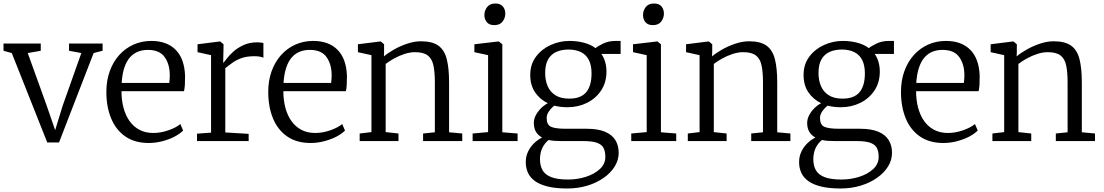

<svg xmlns="http://www.w3.org/2000/svg" viewBox="-21 -803 6282 1093"><path d="M248 8 46 -501 -1 -514V-555H211V-514L137 -501L244 -204L293 -62L335 -199L442 -501L372 -514V-555H563V-514L512 -501L315 8Z M825.5 11Q746.5 11 692.8 -26Q639 -63 611.8 -128.8Q584.5 -194.5 584.5 -280Q584.5 -344.5 603.8 -397.8Q623 -451 657.5 -489.5Q692 -528 738.8 -549Q785.5 -570 840.5 -570Q929 -570 979 -519.5Q1029 -469 1032.5 -372Q1032.5 -343.5 1031.5 -322Q1030.5 -300.5 1026.5 -284H670.5Q670.5 -233.5 682 -190Q693.5 -146.5 716.2 -114.2Q739 -82 773 -64Q807 -46 851.5 -46Q894.5 -46 938.5 -61.5Q982.5 -77 1005.5 -97L1021.5 -60Q1002.5 -40.5 971.2 -24.5Q940 -8.5 902 1.2Q864 11 825.5 11ZM671.5 -331H942.5Q944 -339 944.8 -352.5Q945.5 -366 945.5 -375Q945.5 -436.5 916.5 -477.8Q887.5 -519 820.5 -519Q790.5 -519 764.8 -509Q739 -499 719.2 -477Q699.5 -455 687.2 -419Q675 -383 671.5 -331Z M1100.5 0V-42L1180.5 -48V-489L1103.5 -506V-551L1230.5 -567H1232.5L1251.5 -551V-535L1249.5 -446H1251.5Q1256 -451 1269.8 -469.2Q1283.5 -487.5 1307.2 -509Q1331 -530.5 1365 -546.2Q1399 -562 1443.5 -562Q1458 -562 1465.8 -560.8Q1473.5 -559.5 1478.5 -558V-474Q1475.5 -476.5 1461.8 -479.8Q1448 -483 1427.5 -483Q1381 -483 1349.8 -470.8Q1318.5 -458.5 1297.8 -442.5Q1277 -426.5 1261.5 -415V-49L1394.5 -41V0Z M1747 11Q1668 11 1614.2 -26Q1560.5 -63 1533.2 -128.8Q1506 -194.5 1506 -280Q1506 -344.5 1525.2 -397.8Q1544.5 -451 1579 -489.5Q1613.5 -528 1660.2 -549Q1707 -570 1762 -570Q1850.5 -570 1900.5 -519.5Q1950.5 -469 1954 -372Q1954 -343.5 1953 -322Q1952 -300.5 1948 -284H1592Q1592 -233.5 1603.5 -190Q1615 -146.5 1637.8 -114.2Q1660.5 -82 1694.5 -64Q1728.5 -46 1773 -46Q1816 -46 1860 -61.5Q1904 -77 1927 -97L1943 -60Q1924 -40.5 1892.8 -24.5Q1861.5 -8.5 1823.5 1.2Q1785.5 11 1747 11ZM1593 -331H1864Q1865.5 -339 1866.2 -352.5Q1867 -366 1867 -375Q1867 -436.5 1838 -477.8Q1809 -519 1742 -519Q1712 -519 1686.2 -509Q1660.5 -499 1640.8 -477Q1621 -455 1608.8 -419Q1596.5 -383 1593 -331Z M2093.5 -51V-489L2016.5 -506V-551L2143.5 -567H2146.5L2165.5 -551V-507L2164.5 -482Q2186.5 -501 2221.8 -521Q2257 -541 2297.5 -554.5Q2338 -568 2375.5 -568Q2440.5 -568 2475 -542.8Q2509.5 -517.5 2522.5 -465.5Q2535.5 -413.5 2535.5 -333V-50L2610.5 -43V0H2387.5V-43L2454.5 -50V-334Q2454.5 -392 2446.5 -430.2Q2438.5 -468.5 2414.2 -487.2Q2390 -506 2341.5 -506Q2313 -506 2282.2 -496Q2251.5 -486 2223.2 -470.5Q2195 -455 2174.5 -439V-51L2247.5 -43V0H2026.5V-43Z M2669.5 0V-43L2757.5 -51V-489L2679.5 -506V-551L2816.5 -567H2818.5L2838.5 -551V-50L2925.5 -43V0ZM2792 -660Q2764.5 -660 2750.5 -676.5Q2736.5 -693 2736.5 -717.5Q2736.5 -742 2751.8 -762.5Q2767 -783 2799 -783H2800Q2827.5 -783 2841.5 -766.5Q2855.5 -750 2855.5 -725.5Q2855.5 -701 2840.2 -680.5Q2825 -660 2793 -660Z M3208 270Q3143 270 3097.8 259Q3052.5 248 3024.8 228Q2997 208 2984.5 180.5Q2972 153 2972 120Q2972 87.5 2985 60.2Q2998 33 3019.2 12.5Q3040.5 -8 3065 -20Q3042.5 -32 3030.2 -52.5Q3018 -73 3018 -103Q3018 -125.5 3029.2 -147Q3040.5 -168.5 3058.5 -186.5Q3076.5 -204.5 3097.5 -215.5Q3052 -237.5 3024.8 -277.8Q2997.5 -318 2997.5 -376Q2997.5 -437 3030.2 -480.5Q3063 -524 3114.2 -547Q3165.5 -570 3220.5 -570Q3264 -570 3302.5 -560Q3341 -550 3369.5 -529Q3380 -539 3411.5 -554.5Q3443 -570 3483.5 -570H3512V-496H3402.5Q3411.5 -483.5 3418 -467.8Q3424.5 -452 3428 -433.8Q3431.5 -415.5 3431.5 -396Q3431.5 -334 3401.2 -288.2Q3371 -242.5 3320.5 -217.5Q3270 -192.5 3209.5 -192.5Q3189.5 -192.5 3170.8 -194.8Q3152 -197 3134.5 -201.5Q3116.5 -187.5 3103.8 -169Q3091 -150.5 3091 -131.5Q3091 -92.5 3116 -81.2Q3141 -70 3201 -70H3319Q3383 -70 3423.2 -53Q3463.5 -36 3482.2 -5.2Q3501 25.5 3501 67Q3501 108 3478.5 144.5Q3456 181 3416 209.2Q3376 237.5 3322.8 253.8Q3269.5 270 3208 270ZM3213 219Q3266 219 3314.5 203.5Q3363 188 3394 159.2Q3425 130.5 3425 90Q3425 62 3416 41.8Q3407 21.5 3380 10.8Q3353 0 3299 0H3175Q3155 0 3136.5 -1.2Q3118 -2.5 3102 -6Q3078 13.5 3065.5 41Q3053 68.5 3053 104Q3053 140 3067.5 165.8Q3082 191.5 3116.8 205.2Q3151.5 219 3213 219ZM3219.5 -241.5Q3285 -241.5 3315.8 -277.8Q3346.5 -314 3346.5 -385Q3346.5 -431.5 3331.2 -461.5Q3316 -491.5 3286.5 -506.2Q3257 -521 3214.5 -521Q3178 -521 3148 -508.5Q3118 -496 3100.2 -466.8Q3082.5 -437.5 3082.5 -387Q3082.5 -346 3096.5 -313Q3110.5 -280 3140.8 -260.8Q3171 -241.5 3219.5 -241.5Z M3572.5 0V-43L3660.5 -51V-489L3582.5 -506V-551L3719.5 -567H3721.5L3741.5 -551V-50L3828.5 -43V0ZM3695 -660Q3667.5 -660 3653.5 -676.5Q3639.5 -693 3639.5 -717.5Q3639.5 -742 3654.8 -762.5Q3670 -783 3702 -783H3703Q3730.5 -783 3744.5 -766.5Q3758.5 -750 3758.5 -725.5Q3758.5 -701 3743.2 -680.5Q3728 -660 3696 -660Z M3961.5 -51V-489L3884.5 -506V-551L4011.5 -567H4014.5L4033.5 -551V-507L4032.5 -482Q4054.5 -501 4089.8 -521Q4125 -541 4165.5 -554.5Q4206 -568 4243.5 -568Q4308.5 -568 4343 -542.8Q4377.5 -517.5 4390.5 -465.5Q4403.5 -413.5 4403.5 -333V-50L4478.5 -43V0H4255.5V-43L4322.5 -50V-334Q4322.5 -392 4314.5 -430.2Q4306.5 -468.5 4282.2 -487.2Q4258 -506 4209.5 -506Q4181 -506 4150.2 -496Q4119.5 -486 4091.2 -470.5Q4063 -455 4042.5 -439V-51L4115.5 -43V0H3894.5V-43Z M4764 270Q4699 270 4653.8 259Q4608.5 248 4580.8 228Q4553 208 4540.5 180.5Q4528 153 4528 120Q4528 87.5 4541 60.2Q4554 33 4575.2 12.5Q4596.5 -8 4621 -20Q4598.5 -32 4586.2 -52.5Q4574 -73 4574 -103Q4574 -125.5 4585.2 -147Q4596.5 -168.5 4614.5 -186.5Q4632.5 -204.5 4653.5 -215.5Q4608 -237.5 4580.8 -277.8Q4553.5 -318 4553.5 -376Q4553.5 -437 4586.2 -480.5Q4619 -524 4670.2 -547Q4721.5 -570 4776.5 -570Q4820 -570 4858.5 -560Q4897 -550 4925.5 -529Q4936 -539 4967.5 -554.5Q4999 -570 5039.5 -570H5068V-496H4958.5Q4967.5 -483.5 4974 -467.8Q4980.5 -452 4984 -433.8Q4987.5 -415.5 4987.5 -396Q4987.5 -334 4957.2 -288.2Q4927 -242.5 4876.5 -217.5Q4826 -192.5 4765.5 -192.5Q4745.5 -192.5 4726.8 -194.8Q4708 -197 4690.5 -201.5Q4672.5 -187.5 4659.8 -169Q4647 -150.5 4647 -131.5Q4647 -92.5 4672 -81.2Q4697 -70 4757 -70H4875Q4939 -70 4979.2 -53Q5019.5 -36 5038.2 -5.2Q5057 25.5 5057 67Q5057 108 5034.5 144.5Q5012 181 4972 209.2Q4932 237.5 4878.8 253.8Q4825.5 270 4764 270ZM4769 219Q4822 219 4870.5 203.5Q4919 188 4950 159.2Q4981 130.5 4981 90Q4981 62 4972 41.8Q4963 21.5 4936 10.8Q4909 0 4855 0H4731Q4711 0 4692.5 -1.2Q4674 -2.5 4658 -6Q4634 13.5 4621.5 41Q4609 68.5 4609 104Q4609 140 4623.5 165.8Q4638 191.5 4672.8 205.2Q4707.5 219 4769 219ZM4775.5 -241.5Q4841 -241.5 4871.8 -277.8Q4902.5 -314 4902.5 -385Q4902.5 -431.5 4887.2 -461.5Q4872 -491.5 4842.5 -506.2Q4813 -521 4770.5 -521Q4734 -521 4704 -508.5Q4674 -496 4656.2 -466.8Q4638.5 -437.5 4638.5 -387Q4638.5 -346 4652.5 -313Q4666.5 -280 4696.8 -260.8Q4727 -241.5 4775.5 -241.5Z M5349 11Q5270 11 5216.2 -26Q5162.5 -63 5135.2 -128.8Q5108 -194.5 5108 -280Q5108 -344.5 5127.2 -397.8Q5146.5 -451 5181 -489.5Q5215.5 -528 5262.2 -549Q5309 -570 5364 -570Q5452.5 -570 5502.5 -519.5Q5552.5 -469 5556 -372Q5556 -343.5 5555 -322Q5554 -300.5 5550 -284H5194Q5194 -233.5 5205.5 -190Q5217 -146.5 5239.8 -114.2Q5262.5 -82 5296.5 -64Q5330.5 -46 5375 -46Q5418 -46 5462 -61.5Q5506 -77 5529 -97L5545 -60Q5526 -40.5 5494.8 -24.5Q5463.5 -8.5 5425.5 1.2Q5387.5 11 5349 11ZM5195 -331H5466Q5467.5 -339 5468.2 -352.5Q5469 -366 5469 -375Q5469 -436.5 5440 -477.8Q5411 -519 5344 -519Q5314 -519 5288.2 -509Q5262.5 -499 5242.8 -477Q5223 -455 5210.8 -419Q5198.5 -383 5195 -331Z M5695.5 -51V-489L5618.5 -506V-551L5745.5 -567H5748.5L5767.5 -551V-507L5766.5 -482Q5788.5 -501 5823.8 -521Q5859 -541 5899.5 -554.5Q5940 -568 5977.5 -568Q6042.5 -568 6077 -542.8Q6111.5 -517.5 6124.5 -465.5Q6137.5 -413.5 6137.5 -333V-50L6212.5 -43V0H5989.5V-43L6056.5 -50V-334Q6056.5 -392 6048.5 -430.2Q6040.5 -468.5 6016.2 -487.2Q5992 -506 5943.5 -506Q5915 -506 5884.2 -496Q5853.5 -486 5825.2 -470.5Q5797 -455 5776.5 -439V-51L5849.5 -43V0H5628.5V-43Z"/></svg>

Font: Merriweather Light
Style: Regular
Weight: 300
Designer: Eben Sorkin
Foundry: Eben Sorkin
Version: Version 2.100